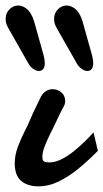

<svg xmlns="http://www.w3.org/2000/svg" viewBox="-27 -658 371 689"><path d="M110.8 10.7Q71.8 10.7 48.8 -9Q25.9 -28.8 25.9 -71.3Q25.9 -101.1 36.9 -130.6Q47.9 -160.2 61.3 -186.3Q74.7 -212.4 82.5 -231.9Q85 -238.3 91.1 -251.5Q97.2 -264.6 104 -278.3L120.6 -312.5Q128.9 -326.2 139.6 -332Q150.4 -337.9 161.6 -337.9Q180.2 -337.9 193.6 -325.9Q207 -314 207 -295.4Q206.5 -291 205.8 -286.6Q205.1 -282.2 202.6 -277.8Q191.9 -258.3 184.1 -241.5Q176.3 -224.6 168 -207.5Q161.1 -193.4 150.9 -172.9Q140.6 -152.3 132.8 -131.6Q125 -110.8 125 -94.7Q125 -81.5 131.6 -78.4Q138.2 -75.2 150.4 -75.2Q171.4 -75.2 194.3 -86.9Q217.3 -98.6 239.3 -116.5Q261.2 -134.3 279.3 -152.3Q297.4 -170.4 308.6 -183.1L324.2 -116.7Q292 -84 256.8 -54.7Q221.7 -25.4 184.8 -7.3Q147.9 10.7 110.8 10.7ZM286.1 -403.3Q276.4 -403.3 264.9 -411.6Q253.4 -419.9 245.1 -436.5L175.8 -558.6Q167 -574.2 167 -589.4Q167 -610.8 180.7 -624.5Q194.3 -638.2 212.4 -638.2Q228 -638.2 243.7 -625.5Q259.3 -612.8 269 -582L303.2 -460Q305.2 -451.7 306.4 -444.8Q307.6 -438 307.6 -432.6Q307.6 -403.3 286.1 -403.3ZM112.3 -403.3Q102.5 -403.3 91.1 -411.6Q79.6 -419.9 71.3 -436.5L2 -558.6Q-6.8 -574.2 -6.8 -589.4Q-6.8 -610.8 6.8 -624.5Q20.5 -638.2 38.6 -638.2Q54.2 -638.2 69.8 -625.5Q85.4 -612.8 95.2 -582L129.4 -460Q131.3 -451.7 132.6 -444.8Q133.8 -438 133.8 -432.6Q133.8 -403.3 112.3 -403.3Z"/></svg>

Font: Damion
Style: Regular
Weight: 400
Designer: Vernon Adams
Foundry: Vernon Adams
Version: Version 1.100; ttfautohint (v1.8.4.7-5d5b)